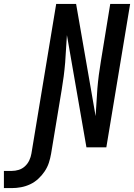

<svg xmlns="http://www.w3.org/2000/svg" viewBox="-162 -755 687 984"><path d="M-142 209V121H-102Q-84 121 -66 115.5Q-48 110 -34 97Q-20 84 -12 67Q-4 50 -1 32L126 -735H228L291 -373L328 -160Q331 -195 332.5 -230Q334 -265 337 -300.5Q340 -336 344.5 -371Q349 -406 355 -441L403 -735H505L383 0H281L181 -575Q178 -540 176.5 -505Q175 -470 172 -434.5Q169 -399 164.5 -364Q160 -329 154 -294L100 32Q96 56 88.5 79Q81 102 67 123Q53 144 34 161.5Q15 179 -7.5 189.5Q-30 200 -54 204.5Q-78 209 -102 209Z"/></svg>

Font: Iosevka SS04 Semibold
Style: Italic
Weight: 600
Italic angle: -9°
Monospace: yes
Designer: Belleve Invis
Foundry: Belleve Invis
Version: Version 19.0.0; ttfautohint (v1.8.4)